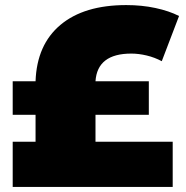

<svg xmlns="http://www.w3.org/2000/svg" viewBox="-20 -736 734 756"><path d="M356 -178V-284H566V-416H356C360.7 -488.7 407.7 -525 497 -525C516.3 -525 536.5 -522.5 557.5 -517.5C578.5 -512.5 598.3 -505 617 -495L685 -673C659 -686.3 628 -696.8 592 -704.5C556 -712.2 517.7 -716 477 -716C366.3 -716 280 -690 218 -638C156 -586 123.3 -512 120 -416H30V-284H120V-178H30V0H660V-178Z"/></svg>

Font: Montserrat Custom Black
Style: Regular
Weight: 900
Designer: Julieta Ulanovsky
Foundry: Julieta Ulanovsky
Version: Version 7.200